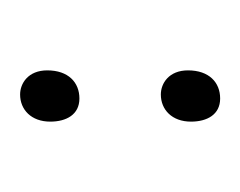

<svg xmlns="http://www.w3.org/2000/svg" viewBox="-44 -211 239 191"><g transform="rotate(90 75.5 -115.5)"><path d="M78 -75C62 -75 50 -64 50 -43C50 -24 63 -16 74 -16C89 -16 101 -27 101 -46C101 -62 94 -75 78 -75ZM78 -215C62 -215 50 -204 50 -183C50 -164 63 -156 74 -156C89 -156 101 -167 101 -186C101 -202 94 -215 78 -215Z"/></g></svg>

Font: Stalemate
Style: Regular
Weight: 400
Designer: Astigmatic (AOETI)
Foundry: Astigmatic (AOETI)
Version: Version 001.000